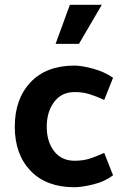

<svg xmlns="http://www.w3.org/2000/svg" viewBox="-20 -773 526 805"><path d="M273 -753H407L311 -589H213ZM293 -387Q238 -387 207 -345.5Q176 -304 176 -242Q176 -179 207 -139Q238 -99 293 -99Q327 -99 354.5 -107.5Q382 -116 417 -132L454 -38Q420 -12 371.5 0Q323 12 292 12Q174 12 108 -57Q42 -126 42 -242Q42 -358 108 -428Q174 -498 292 -498Q323 -498 370.5 -485Q418 -472 454 -447L417 -354Q382 -370 354.5 -378.5Q327 -387 293 -387Z"/></svg>

Font: Palanquin Dark
Style: Regular
Weight: 400
Designer: Pria Ravichandran
Version: Version 1.000